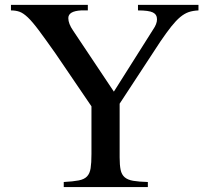

<svg xmlns="http://www.w3.org/2000/svg" viewBox="-20 -758 845 778"><path d="M784.2 -715.8Q761.7 -714.8 744.6 -709Q727.5 -703.1 710.4 -689Q693.4 -674.8 674.3 -650.9Q655.3 -627 629.9 -589.8L464.8 -337.9V-120.1Q464.8 -88.9 468.8 -69.8Q472.7 -50.8 484.9 -40Q497.1 -29.3 519.5 -25.4Q542 -21.5 579.1 -20.5V0H238.3V-20.5Q276.4 -22.5 298.8 -26.9Q321.3 -31.2 332.5 -43Q343.8 -54.7 347.2 -76.2Q350.6 -97.7 350.6 -133.8V-327.1L205.1 -541Q163.1 -600.6 137.2 -635.3Q111.3 -669.9 92.8 -687.5Q74.2 -705.1 59.1 -710.4Q43.9 -715.8 24.4 -715.8V-738.3H335.9V-715.8H308.6Q256.8 -712.9 256.8 -684.6Q256.8 -662.1 276.4 -633.8L441.4 -386.7L600.6 -638.7Q616.2 -661.1 616.2 -679.7Q616.2 -699.2 599.6 -707.5Q583 -715.8 539.1 -715.8V-738.3H784.2Z"/></svg>

Font: Jomolhari
Style: Regular
Weight: 400
Designer: Christopher J. Fynn
Foundry: Christopher  J.  Fynn (Karma Drubgy¸ Tenzin).
Version: Version alpha 0.003c 2006